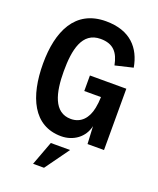

<svg xmlns="http://www.w3.org/2000/svg" viewBox="-183 -904 1033 1256"><g transform="rotate(20 333.0 -276.0)"><path d="M355 -426.8V-318.8H471.2C470.7 -291.5 467.8 -265.1 462.9 -241.2C447.8 -165.5 404.3 -116.7 334 -116.7C215.3 -116.7 184.6 -245.6 184.6 -395C184.6 -542.5 210.9 -675.8 339.4 -675.8C428.7 -675.8 466.8 -628.9 483.4 -543.5L606.9 -572.8C584.5 -701.7 503.9 -796.4 333.5 -796.4C119.6 -796.4 40 -620.6 40 -395.5C40 -167.5 118.2 11.2 313 11.2C397 11.2 469.7 -40 487.3 -122.6L493.7 0H608.4V-426.8ZM203.1 243.2H279.3L399.9 75.7H265.6Z"/></g></svg>

Font: Decalotype SemiBold
Style: Regular
Weight: 600
Designer: Alfredo Marco Pradil
Foundry: Alfredo Marco Pradil
Version: Version 1.0